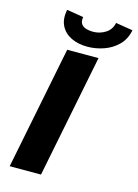

<svg xmlns="http://www.w3.org/2000/svg" viewBox="-137 -1012 778 1085"><g transform="rotate(15 251.5 -469.0)"><path d="M31.7 0 175.3 -719.7H358.4L214.8 0ZM279.8 -765.6Q226.1 -765.6 184.8 -785.6Q143.6 -805.7 124.5 -844.2Q105.5 -882.8 116.7 -937.5L214.8 -921.4Q210 -895.5 220 -881.1Q230 -866.7 248.8 -861.1Q267.6 -855.5 288.6 -855.5Q328.6 -855.5 361.8 -876.5Q395 -897.5 402.8 -937.5L502.9 -921.4Q492.7 -867.7 457.8 -833Q422.9 -798.3 375.5 -782Q328.1 -765.6 279.8 -765.6Z"/></g></svg>

Font: Reddit Sans Black
Style: Italic
Weight: 900
Italic angle: -11.25°
Designer: Stephen Hutchings
Version: Version 1.013